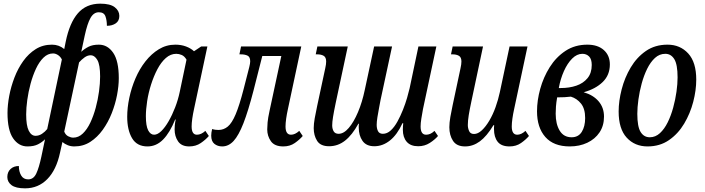

<svg xmlns="http://www.w3.org/2000/svg" viewBox="-20 -790 3852 1049"><path d="M117 239Q66 239 43 221.5Q20 204 20 177Q20 150 37.5 133.5Q55 117 83 117Q83 147 95.5 168.5Q108 190 134 190Q163 190 178 158.5Q193 127 206 66L226 -29Q210 -13 187.5 -1.5Q165 10 130 10Q82 10 51.5 -34.5Q21 -79 21 -173Q21 -216 30.5 -266.5Q40 -317 59 -366.5Q78 -416 107 -456.5Q136 -497 175 -521.5Q214 -546 264 -546Q302 -546 331 -522L339 -562Q360 -665 405.5 -717.5Q451 -770 528 -770Q582 -770 607 -750.5Q632 -731 632 -703Q632 -676 612.5 -662.5Q593 -649 564 -649Q564 -679 556 -701Q548 -723 520 -723Q492 -723 474.5 -692Q457 -661 443 -596L424 -507Q441 -523 463.5 -534.5Q486 -546 520 -546Q568 -546 598.5 -501.5Q629 -457 629 -363Q629 -321 619.5 -271Q610 -221 590.5 -171.5Q571 -122 541.5 -81Q512 -40 473.5 -15Q435 10 386 10Q367 10 350.5 3.5Q334 -3 321 -14L308 44Q288 138 238.5 188.5Q189 239 117 239ZM174 -48Q193 -48 209.5 -59Q226 -70 238 -85L318 -465Q310 -481 296.5 -489.5Q283 -498 270 -498Q241 -498 217.5 -475Q194 -452 176.5 -414.5Q159 -377 147 -332.5Q135 -288 129 -244Q123 -200 123 -165Q123 -104 137 -76Q151 -48 174 -48ZM380 -38Q409 -38 432.5 -60.5Q456 -83 473.5 -120Q491 -157 503 -201.5Q515 -246 521 -290.5Q527 -335 527 -372Q527 -436 512 -462Q497 -488 475 -488Q458 -488 441.5 -476Q425 -464 412 -449L331 -71Q338 -53 352.5 -45.5Q367 -38 380 -38Z M786 10Q728 10 701.5 -35Q675 -80 675 -152Q675 -201 686.5 -255.5Q698 -310 720 -361.5Q742 -413 774.5 -454.5Q807 -496 848 -521Q889 -546 938 -546Q970 -546 996.5 -536Q1023 -526 1040 -510L1079 -536H1113L1040 -194Q1034 -167 1030.5 -142Q1027 -117 1027 -99Q1027 -54 1056 -54Q1079 -54 1102 -75L1121 -47Q1104 -27 1077 -8.5Q1050 10 1014 10Q972 10 953 -17.5Q934 -45 934 -83Q934 -92 935 -105Q936 -118 940 -137H937Q908 -65 871 -27.5Q834 10 786 10ZM822 -54Q841 -54 861.5 -74Q882 -94 901.5 -128Q921 -162 937 -203.5Q953 -245 962 -288L999 -464Q988 -483 973 -489.5Q958 -496 943 -496Q912 -496 886 -473Q860 -450 840 -412Q820 -374 805.5 -328.5Q791 -283 784 -237.5Q777 -192 777 -155Q777 -102 789.5 -78Q802 -54 822 -54Z M1194 10Q1169 10 1151.5 -4Q1134 -18 1134 -49Q1134 -65 1139 -85Q1149 -82 1157.5 -81Q1166 -80 1174 -80Q1202 -80 1224.5 -98.5Q1247 -117 1267.5 -165.5Q1288 -214 1311 -303L1342 -424Q1347 -444 1347 -455Q1347 -479 1332.5 -486Q1318 -493 1297 -493H1288L1297 -536H1626L1553 -194Q1547 -167 1543.5 -142Q1540 -117 1540 -99Q1540 -54 1570 -54Q1592 -54 1615 -75L1634 -47Q1617 -27 1590.5 -8.5Q1564 10 1528 10Q1480 10 1460 -18.5Q1440 -47 1440 -83Q1440 -98 1442 -121.5Q1444 -145 1453 -186L1517 -484H1413L1365 -295Q1336 -183 1310 -116.5Q1284 -50 1256.5 -20Q1229 10 1194 10Z M1778 9Q1731 9 1712.5 -20.5Q1694 -50 1694 -90Q1694 -113 1699.5 -144Q1705 -175 1713 -212L1757 -417Q1762 -439 1762 -454Q1762 -477 1748.5 -485Q1735 -493 1714 -493H1705L1714 -536H1880L1814 -227Q1804 -179 1799.5 -151Q1795 -123 1795 -105Q1795 -86 1803 -72.5Q1811 -59 1830 -59Q1858 -59 1885.5 -91Q1913 -123 1936 -177.5Q1959 -232 1973 -299L2024 -536H2122L2059 -243Q2056 -226 2051 -200.5Q2046 -175 2042 -149.5Q2038 -124 2038 -108Q2038 -87 2045.5 -73Q2053 -59 2072 -59Q2095 -59 2115 -77.5Q2135 -96 2151.5 -126Q2168 -156 2181.5 -190Q2195 -224 2204 -255Q2213 -286 2218 -308L2266 -536H2364L2291 -194Q2286 -167 2282 -142Q2278 -117 2278 -99Q2278 -54 2308 -54Q2319 -54 2330 -58.5Q2341 -63 2354 -75L2373 -47Q2356 -27 2328 -9Q2300 9 2265 9Q2223 9 2202 -15.5Q2181 -40 2181 -81Q2181 -96 2183 -117H2179Q2150 -54 2110.5 -22.5Q2071 9 2025 9Q1981 9 1960.5 -20.5Q1940 -50 1940 -93Q1940 -98 1940 -103Q1940 -108 1941 -114H1938Q1904 -52 1865 -21.5Q1826 9 1778 9Z M2521 10Q2475 10 2455 -20.5Q2435 -51 2435 -95Q2435 -119 2440.5 -151Q2446 -183 2453 -215L2496 -417Q2501 -439 2501 -454Q2501 -477 2487.5 -485Q2474 -493 2453 -493H2444L2453 -536H2619L2555 -234Q2546 -192 2541 -161Q2536 -130 2536 -107Q2536 -90 2543 -74Q2550 -58 2570 -58Q2591 -58 2612.5 -78Q2634 -98 2653.5 -131Q2673 -164 2687.5 -204.5Q2702 -245 2711 -287L2764 -536H2862L2789 -194Q2783 -167 2779.5 -142Q2776 -117 2776 -99Q2776 -54 2806 -54Q2828 -54 2851 -75L2870 -47Q2853 -27 2826.5 -8.5Q2800 10 2764 10Q2719 10 2699 -15.5Q2679 -41 2679 -84Q2679 -89 2679 -94.5Q2679 -100 2680 -106H2676Q2639 -45 2601.5 -17.5Q2564 10 2521 10Z M3093 10Q3005 10 2959.5 -41.5Q2914 -93 2914 -182Q2914 -241 2931.5 -304.5Q2949 -368 2983.5 -423Q3018 -478 3069.5 -512Q3121 -546 3189 -546Q3246 -546 3279 -516.5Q3312 -487 3312 -438Q3312 -380 3273 -342Q3234 -304 3169 -286Q3221 -271 3250.5 -236.5Q3280 -202 3280 -153Q3280 -103 3255.5 -66.5Q3231 -30 3188.5 -10Q3146 10 3093 10ZM3162 -496Q3132 -496 3106 -470Q3080 -444 3061 -401.5Q3042 -359 3033 -309H3044Q3091 -309 3129 -322Q3167 -335 3190 -363Q3213 -391 3213 -435Q3213 -467 3198.5 -481.5Q3184 -496 3162 -496ZM3103 -40Q3140 -40 3158.5 -69.5Q3177 -99 3177 -145Q3177 -196 3154.5 -224Q3132 -252 3099 -262Q3083 -260 3064.5 -259Q3046 -258 3024 -258Q3019 -229 3017.5 -208Q3016 -187 3016 -169Q3016 -112 3038 -76Q3060 -40 3103 -40Z M3518 10Q3448 10 3404 -38Q3360 -86 3360 -181Q3360 -238 3376.5 -302Q3393 -366 3426 -421.5Q3459 -477 3509 -511.5Q3559 -546 3627 -546Q3696 -546 3740 -498Q3784 -450 3784 -355Q3784 -297 3767.5 -233.5Q3751 -170 3718 -114.5Q3685 -59 3635 -24.5Q3585 10 3518 10ZM3530 -40Q3561 -40 3585.5 -62.5Q3610 -85 3628 -121.5Q3646 -158 3658 -202Q3670 -246 3676 -289Q3682 -332 3682 -367Q3682 -438 3664 -467Q3646 -496 3615 -496Q3583 -496 3558.5 -473.5Q3534 -451 3516 -414.5Q3498 -378 3486 -334Q3474 -290 3468 -246.5Q3462 -203 3462 -168Q3462 -98 3480 -69Q3498 -40 3530 -40Z"/></svg>

Font: Noto Serif ExtraCondensed Medium
Style: Italic
Weight: 500
Width: 2
Italic angle: -12°
Designer: Monotype Design Team
Foundry: Monotype Imaging Inc.
Version: Version 2.013; ttfautohint (v1.8.4.7-5d5b)